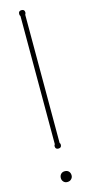

<svg xmlns="http://www.w3.org/2000/svg" viewBox="-116 -739 357 777"><g transform="rotate(-15 63.0 -350.0)"><path d="M74 -151Q77 -148 77 -143Q77 -130 64 -130Q51 -130 51 -143Q51 -148 54 -151V-688Q51 -691 51 -697Q51 -710 64 -710Q77 -710 77 -697Q77 -693 74 -688ZM81 3Q75 10 64 10Q54 10 48 3.5Q42 -3 42 -12Q42 -22 48 -28.5Q54 -35 64 -35Q75 -35 81 -28.5Q87 -22 87 -12Q87 -3 81 3Z"/></g></svg>

Font: Wire One
Style: Regular
Weight: 400
Designer: Alexei Vanyashin, Gayaneh Bagdasaryan
Foundry: Cyreal
Version: Version 1.102; ttfautohint (v1.8.3)